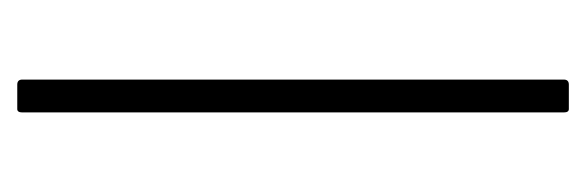

<svg xmlns="http://www.w3.org/2000/svg" viewBox="-254 -442 695 228"><g transform="rotate(-90 94.0 -327.5)"><path d="M79 0Q75 0 75 -6V-649Q75 -655 79 -655H108Q114 -655 114 -649V-6Q114 0 108 0Z"/></g></svg>

Font: Sofia Sans Condensed ExtraLight
Style: Regular
Weight: 250
Version: Version 4.100